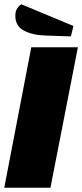

<svg xmlns="http://www.w3.org/2000/svg" viewBox="-27 -882 386 902"><path d="M120 -660H339L210 0H-7ZM45 -808Q45 -827 52 -839.5Q59 -852 73 -862L318 -760L306 -711L187 -715Q125 -717 85 -738.5Q45 -760 45 -808Z"/></svg>

Font: Sansita ExtraBold Italic
Style: Regular
Weight: 800
Italic angle: -11°
Designer: Pablo Cosgaya
Foundry: Omnibus-Type
Version: Version 1.006